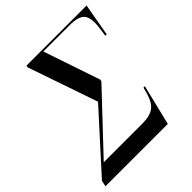

<svg xmlns="http://www.w3.org/2000/svg" viewBox="-251 -842 971 971"><g transform="rotate(-45 234.5 -357.0)"><path d="M-55 0 -48 -32 221 -329 92 -704 94 -714H524L493 -539H483L489 -582Q499 -652 478.5 -678Q458 -704 395 -704H205L308 -400L306 -390L25 -92H299Q356 -92 383.5 -112.5Q411 -133 426 -187L434 -217H444L391 0Z"/></g></svg>

Font: Noto Serif Display Condensed
Style: Italic
Weight: 400
Width: 3
Italic angle: -12°
Designer: Monotype Design Team
Foundry: Monotype Imaging Inc.
Version: Version 2.009